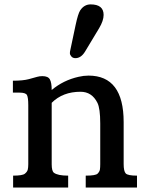

<svg xmlns="http://www.w3.org/2000/svg" viewBox="-20 -845 665 865"><path d="M38.1 0ZM342.8 -431.6Q262.7 -431.6 212.9 -381.8V-105Q212.9 -74.7 222.7 -66.9Q239.7 -53.7 287.1 -53.7V0H39.1V-53.7Q81.1 -53.7 91.8 -62.3Q102.5 -70.8 105 -80.6Q107.4 -90.3 107.4 -105V-371.1Q107.4 -406.2 101.3 -417Q95.2 -427.7 67.9 -427.7H38.1V-481.4Q84 -481.4 110.1 -488.5Q136.2 -495.6 147.2 -498.8Q158.2 -502 170.9 -502Q196.8 -502 204.8 -487.1Q212.9 -472.2 212.9 -439.5Q265.1 -483.4 334 -499Q356.9 -504.4 378.9 -504.4Q537.1 -504.4 537.1 -294.9V-106Q537.1 -73.7 546.4 -63.7Q555.7 -53.7 597.2 -53.7V0H366.2V-53.7Q410.6 -53.7 419.7 -62.7Q428.7 -71.8 430.2 -81.5Q431.6 -91.3 431.6 -106V-288.6Q431.6 -356.4 418.9 -381.8Q394 -431.6 342.8 -431.6ZM363.3 -612.8Q345.2 -583 319.8 -583Q308.1 -583 301.5 -590.6Q294.9 -598.1 294.9 -605.2Q294.9 -612.3 296.4 -617.7L320.8 -732.9Q331.5 -783.2 341.3 -798.3Q359.4 -825.2 388.2 -825.2Q446.8 -825.2 446.8 -777.8Q446.8 -752 426.8 -718.3Z"/></svg>

Font: Arbutus Slab
Style: Regular
Weight: 400
Designer: Karolina Lach
Foundry: Karolina Lach
Version: Version 1.001; ttfautohint (v0.92) -l 10 -r 16 -G 200 -x 7 -